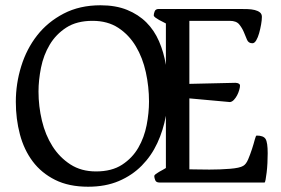

<svg xmlns="http://www.w3.org/2000/svg" viewBox="-20 -692 1064 728"><path d="M40 -306Q40 -375 60.5 -441Q81 -507 121 -558Q161 -609 221.5 -640.5Q282 -672 361 -672Q419 -672 462 -654.5Q505 -637 535 -607Q565 -577 583 -535.5Q601 -494 609 -446V-603Q606 -605 598.5 -608.5Q591 -612 583 -616.5Q575 -621 569 -625.5Q563 -630 563 -634Q563 -640 566.5 -649Q570 -658 582 -658H886Q903 -658 918.5 -657.5Q934 -657 946 -654Q958 -651 965.5 -645Q973 -639 973 -628Q973 -616 970 -599Q967 -582 962.5 -566Q958 -550 951.5 -539Q945 -528 937 -528Q922 -528 916.5 -541.5Q911 -555 904.5 -570.5Q898 -586 887 -599.5Q876 -613 851 -613H698V-374L873 -378Q890 -377 890 -367Q890 -361 887 -350.5Q884 -340 879 -330.5Q874 -321 867 -313.5Q860 -306 852 -305L698 -319V-50Q713 -50 732 -49.5Q751 -49 774 -49Q815 -49 852 -52Q889 -55 902 -63Q913 -69 921 -88Q929 -107 935.5 -127Q942 -147 946 -162.5Q950 -178 953 -178Q979 -178 987 -165Q995 -152 995 -111Q995 -93 994 -73.5Q993 -54 991 -37.5Q989 -21 987 -10.5Q985 0 983 0H584Q572 0 568.5 -9Q565 -18 565 -24Q565 -28 570.5 -32Q576 -36 583.5 -40.5Q591 -45 598 -48.5Q605 -52 609 -55V-253Q599 -198 576.5 -149.5Q554 -101 517.5 -64Q481 -27 430.5 -5.5Q380 16 314 16Q241 16 189 -10Q137 -36 104 -80Q71 -124 55.5 -182.5Q40 -241 40 -306ZM344 -42Q404 -42 443 -67.5Q482 -93 504.5 -132Q527 -171 536 -217.5Q545 -264 545 -307Q545 -363 533 -418Q521 -473 495 -516.5Q469 -560 428.5 -586.5Q388 -613 331 -613Q271 -613 231.5 -587.5Q192 -562 168.5 -522.5Q145 -483 135.5 -435.5Q126 -388 126 -345Q126 -289 139 -234.5Q152 -180 179 -137.5Q206 -95 247 -68.5Q288 -42 344 -42Z"/></svg>

Font: Asar
Style: Regular
Weight: 400
Designer: Eben Sorkin
Foundry: Eben Sorkin, Pria Ravichandran
Version: Version 1.003; ttfautohint (v1.3) -l 8 -r 50 -G 0 -x 0 -H 45